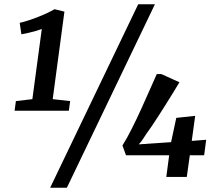

<svg xmlns="http://www.w3.org/2000/svg" viewBox="-20 -835 1014 906"><path d="M55 -358 132.7 -367.1 177.2 -698.1Q165.2 -693.7 148.2 -688.8Q131.2 -683.8 113.3 -679.7Q95.5 -675.5 80.9 -673.3L73 -727.2Q91 -731.2 113.7 -738.5Q136.4 -745.9 159.5 -755Q182.6 -764.1 203.1 -773.8Q223.7 -783.4 237.2 -791.6L284 -780.1L228.7 -367.1L311 -358L304.9 -312.5H48.9ZM632.2 -815H711.1L295.5 51H216.6ZM764.7 0 778.3 -102.3H574.6L557.8 -148.4Q579.9 -183.7 602.2 -228.4Q624.6 -273 646 -320Q667.4 -367 686.2 -410Q705 -453 719.8 -485.5H741.4L826.7 -446.8Q812.5 -423.2 796.1 -396.3Q779.7 -369.5 762.2 -341.9Q744.8 -314.4 728.1 -288.3Q711.3 -262.2 696.5 -240.2Q681.7 -218.2 670.2 -202.7Q663 -192 654.5 -178.8Q646 -165.6 634.9 -153.8L787.3 -164.2L811.8 -278.8L901 -288.4L884.8 -170.1L952.9 -175.5L943.3 -102.3H875.7L861.4 0Z"/></svg>

Font: Merriweather 7pt Light
Style: Italic
Weight: 300
Italic angle: -7.8°
Designer: Eben Sorkin
Foundry: Eben Sorkin
Version: Version 2.200;gftools[0.9.31]